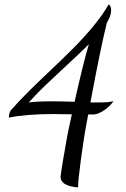

<svg xmlns="http://www.w3.org/2000/svg" viewBox="-20 -740 557 847"><path d="M459 -720.2Q470.2 -715.8 470.2 -693.8Q470.2 -670.4 451.2 -639.2Q422.4 -522 378.9 -288.1H420.9Q459.5 -288.1 481 -293.9Q462.9 -268.6 436.8 -251.7Q410.6 -234.9 391.1 -234.9H369.1Q359.4 -185.1 357.9 -174.8Q348.6 -123 336.4 -32.2Q324.2 58.6 324.2 86.9Q247.1 80.1 247.1 40Q251 2.4 274.9 -129.9Q276.4 -141.6 296.9 -235.8Q281.2 -235.8 252.9 -236.3Q224.6 -236.8 213.9 -236.8Q95.7 -236.8 19 -221.2Q19 -248.5 37.1 -263.2Q64.9 -295.9 111.8 -342Q158.7 -388.2 205.3 -432.1Q252 -476.1 300 -523.9Q348.1 -571.8 390.6 -623Q433.1 -674.3 459 -720.2ZM309.1 -291Q349.1 -469.7 372.1 -544.9Q339.4 -511.7 254.2 -433.1Q168.9 -354.5 133.8 -316.9Q127.9 -311 119.1 -301.3Q110.4 -291.5 106.9 -288.1Q143.1 -293 208 -293Q249.5 -293 309.1 -291Z"/></svg>

Font: Dancing Script OT
Style: Regular
Weight: 400
Foundry: Pablo Impallari. www.impallari.com
Version: Version 1.000